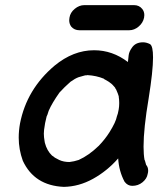

<svg xmlns="http://www.w3.org/2000/svg" viewBox="-20 -712 617 749"><path d="M290 -594Q270 -594 258 -608Q250 -619 250 -633Q250 -638 251 -643Q254 -663 271.5 -677.5Q289 -692 309 -692H503Q523 -692 535 -677Q543 -667 543 -653Q543 -648 542 -643Q538 -623 521 -608.5Q504 -594 484 -594ZM251 -80Q269 -82 287 -88Q327 -106 365 -143Q366 -143 366 -144Q390 -169 407 -196Q432 -236 436 -258Q440 -267 443 -285Q445 -297 445 -307V-313Q445 -323 443 -336L444 -337H443Q441 -345 433 -363Q430 -366 429 -370Q417 -384 415 -385Q406 -393 389 -402Q386 -403 385 -405Q356 -417 321 -419Q319 -418 312 -418L287 -411Q273 -406 255 -393Q232 -373 212 -351Q183 -310 170 -280Q164 -260 162 -258L156 -232L152 -206Q151 -199 151 -191Q151 -177 154 -161Q154 -159 155 -155Q163 -124 183 -105Q187 -103 194 -97L211 -88Q228 -80 251 -80ZM229 17Q114 12 69 -85Q53 -129 53 -175Q53 -202 58 -230Q84 -364 193 -456Q266 -516 347 -516Q419 -516 479 -470L482 -497Q484 -511 494 -525Q508 -547 538 -547Q551 -547 565 -540Q577 -533 577 -488Q577 -435 560 -329Q540 -211 540 -140Q540 -109 544 -87H545L550 -69Q558 -60 558 -46Q558 -40 556 -33Q553 -15 536 -1Q519 13 496 13Q478 13 466 -3Q444 -44 441 -94Q398 -45 343 -14.5Q288 16 229 17Z"/></svg>

Font: Bad Comic
Style: Italic
Weight: 400
Italic angle: -11°
Designer: GGBotNet
Foundry: GGBotNet
Version: 0.95